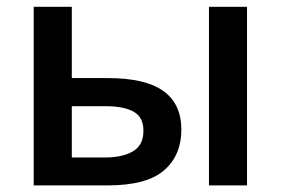

<svg xmlns="http://www.w3.org/2000/svg" viewBox="-20 -561 849 581"><path d="M82 0V-540.5H197.3V-324.7H306.2Q419.9 -324.7 474.4 -285.6Q528.8 -246.6 528.8 -168.5Q528.8 -91.3 476.6 -45.7Q424.3 0 306.2 0ZM612.3 0V-540.5H727.5V0ZM197.3 -84.5H298.3Q350.1 -84.5 382.1 -103Q414.1 -121.6 414.1 -165.5Q414.1 -206.1 384.5 -222.9Q355 -239.7 298.3 -239.7H197.3Z"/></svg>

Font: Open Sans SemiBold
Style: Regular
Weight: 600
Designer: Monotype Design Team
Foundry: Monotype Imaging Inc.
Version: Version 3.003; ttfautohint (v1.8.4)